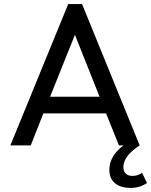

<svg xmlns="http://www.w3.org/2000/svg" viewBox="-20 -714 742 943"><path d="M31 0H131L193 -157H501L564 0H587C540 34 517 76 517 120C517 184 565 209 621 209C659 209 683 197 702 185L678 135C665 143 651 150 631 150C602 150 586 134 586 107C586 66 618 32 666 0L383 -694H315ZM226 -239 348 -543 469 -239Z"/></svg>

Font: Outfit
Style: Regular
Weight: 400
Designer: Rodrigo Fuenzalida
Foundry: fragTYPE
Version: Version 1.100;gftools[0.9.27]